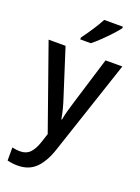

<svg xmlns="http://www.w3.org/2000/svg" viewBox="-183 -843 845 1160"><g transform="rotate(20 239.0 -263.0)"><path d="M2 -539H111L207 -239Q218 -206 226 -174.5Q234 -143 239 -113H243Q247 -138 256 -171Q265 -204 276 -239L368 -539H476L272 73Q244 155 200 197.5Q156 240 85 240Q65 240 48.5 237.5Q32 235 19 232V148Q29 150 42.5 152Q56 154 71 154Q110 154 133.5 129.5Q157 105 173 57L192 -1ZM397 -756Q383 -737 356.5 -708.5Q330 -680 301 -652Q272 -624 249 -606H181V-618Q205 -650 232 -691Q259 -732 277 -766H397Z"/></g></svg>

Font: Noto Sans Thai SemCond Med
Style: Regular
Weight: 500
Width: 4
Designer: Monotype Design Team
Foundry: Monotype Imaging Inc.
Version: Version 2.002; ttfautohint (v1.8.4.7-5d5b)